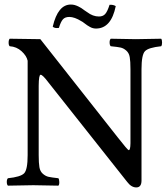

<svg xmlns="http://www.w3.org/2000/svg" viewBox="-20 -818 739 848"><path d="M417 -745.1Q434.1 -745.1 444.1 -755.6Q454.1 -766.1 463.9 -796.9Q480 -797.9 491.2 -791Q471.2 -691.9 403.8 -691.9Q397.9 -691.9 391.4 -693.4Q384.8 -694.8 377.4 -699Q370.1 -703.1 365.5 -706.1Q360.8 -709 352.5 -715.6Q344.2 -722.2 339.8 -724.1Q309.1 -743.2 286.1 -743.2Q267.1 -743.2 257.6 -732.2Q248 -721.2 240.2 -694.8Q221.2 -691.9 212.9 -700.2Q235.8 -798.3 293 -797.9Q301.8 -797.9 309.3 -795.9Q316.9 -793.9 325.9 -789.6Q335 -785.2 338.9 -782.5Q342.8 -779.8 352.8 -772.5Q362.8 -765.1 365.2 -764.2Q390.1 -745.1 417 -745.1ZM556.2 -512.2Q556.2 -547.4 553 -565.7Q549.8 -584 537.8 -594.5Q525.9 -605 512.9 -607.9Q500 -610.8 469.2 -613.8Q464.4 -617.7 464.1 -629.9Q463.9 -642.1 469.2 -647Q557.1 -645 580.1 -645Q609.9 -645 691.9 -647Q695.8 -642.1 695.8 -630.1Q695.8 -618.2 691.9 -613.8Q635.7 -607.9 620.4 -592Q605 -576.2 605 -512.2V-21Q605 9.8 582 9.8Q560.1 9.8 542 -14.2L192.9 -455.1Q168 -488.3 159.2 -487.8Q151.4 -487.8 150.9 -439V-132.8Q150.9 -97.7 154.1 -79.3Q157.2 -61 169.2 -50.5Q181.2 -40 194.1 -37.1Q207 -34.2 237.8 -30.8Q241.7 -25.9 241.9 -13.9Q242.2 -2 237.8 2Q153.8 0 127 0Q101.1 0 15.1 2Q10.3 -2 10 -13.9Q9.8 -25.9 15.1 -30.8Q71.3 -36.6 86.7 -52.7Q102.1 -68.8 102.1 -132.8V-549.8Q97.2 -571.8 75.2 -591.8Q53.2 -611.8 22.9 -613.8Q18.1 -617.7 18.1 -629.9Q18.1 -642.1 22.9 -647L158.2 -645L501 -210Q543.9 -154.8 548.8 -154.8Q555.7 -154.8 556.2 -185.1Z"/></svg>

Font: Linux Libertine O
Style: Regular
Weight: 400
Designer: Philipp H. Poll
Foundry: Philipp H. Poll
Version: Version 5.3.0